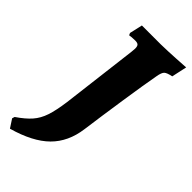

<svg xmlns="http://www.w3.org/2000/svg" viewBox="-307 -710 926 926"><g transform="rotate(45 156.0 -247.0)"><path d="M128 -542Q128 -558 122 -564Q116 -570 101 -570Q89 -570 77.5 -569Q66 -568 62 -567L57 -578L72 -644H200Q250 -645 300.5 -648Q351 -651 366 -652L349 -574Q319 -568 309.5 -559Q300 -550 295 -521Q283 -457 263 -324.5Q243 -192 230 -95Q217 3 156 63.5Q95 124 -26 158L-54 115L-50 102Q-6 72 18.5 44Q43 16 56 -23Q69 -62 78 -127L126 -518Q128 -536 128 -542Z"/></g></svg>

Font: Alegreya SC ExtraBold
Style: Italic
Weight: 800
Italic angle: -7°
Designer: Juan Pablo del Peral
Foundry: Huerta Tipografica
Version: Version 2.007; ttfautohint (v1.6)